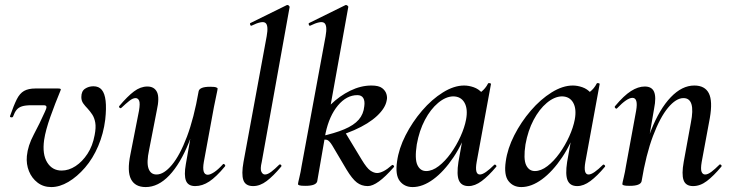

<svg xmlns="http://www.w3.org/2000/svg" viewBox="-20 -746 2966 779"><path d="M188 13Q156 13 132.5 -5Q109 -23 97.5 -51.5Q86 -80 89 -113Q93 -155 117 -200Q141 -245 162 -292Q169 -306 168.5 -312.5Q168 -319 157 -319H108Q83 -319 69 -314.5Q55 -310 47 -300Q39 -290 33 -273Q31 -269 25 -270Q19 -271 21 -276Q36 -319 48 -343Q60 -367 77.5 -377Q95 -387 124 -387H216Q224 -387 226 -385Q228 -383 224 -375Q204 -327 184.5 -272.5Q165 -218 159 -178Q151 -120 171.5 -87Q192 -54 230 -54Q259 -54 286.5 -72Q314 -90 335 -122Q356 -154 364 -198Q370 -229 366.5 -248.5Q363 -268 354.5 -281Q346 -294 335 -306Q326 -315 318 -326Q310 -337 310 -352Q310 -376 325 -386Q340 -396 359 -396Q381 -396 393 -381.5Q405 -367 408.5 -337Q412 -307 407 -261Q400 -204 378.5 -153.5Q357 -103 325 -66Q293 -29 257.5 -8Q222 13 188 13Z M571 13Q528 13 511.5 -19Q495 -51 509 -119L544 -297Q549 -327 544.5 -337.5Q540 -348 530 -348Q519 -348 505 -337Q491 -326 473 -309Q469 -305 465 -309Q461 -313 465 -317Q497 -355 523.5 -375Q550 -395 578 -395Q606 -395 617 -372.5Q628 -350 616 -297L585 -138Q574 -87 582.5 -62.5Q591 -38 615 -38Q645 -38 677.5 -77Q710 -116 738.5 -191.5Q767 -267 786 -376L802 -375Q782 -257 747 -169.5Q712 -82 667 -34.5Q622 13 571 13ZM772 9Q743 9 734.5 -13Q726 -35 734 -80L786 -376Q790 -394 833 -394Q851 -394 857 -391.5Q863 -389 863 -387Q863 -383 858 -360.5Q853 -338 848 -312L807 -89Q798 -37 823 -37Q833 -37 849 -47.5Q865 -58 884 -79Q887 -83 891.5 -78.5Q896 -74 892 -70Q857 -28 829 -9.5Q801 9 772 9Z M1007 9Q976 9 967.5 -15Q959 -39 968 -89L1062 -599Q1070 -643 1057 -653Q1044 -663 1001 -642Q997 -640 995 -646Q993 -652 997 -653L1143 -725Q1148 -727 1152 -723Q1156 -719 1155 -717L1042 -89Q1035 -60 1040.5 -49Q1046 -38 1055 -38Q1066 -38 1080.5 -49Q1095 -60 1112 -77Q1116 -81 1120 -77Q1124 -73 1120 -69Q1089 -32 1062 -11.5Q1035 9 1007 9Z M1219 8Q1201 8 1195 6Q1189 4 1189 1Q1189 -3 1194.5 -25.5Q1200 -48 1204 -74L1301 -599Q1309 -643 1295.5 -653Q1282 -663 1239 -642Q1235 -640 1233 -646Q1231 -652 1235 -653L1381 -725Q1385 -727 1389.5 -723.5Q1394 -720 1393 -717L1301 -206L1267 -10Q1262 8 1219 8ZM1472 9Q1447 9 1428 -5.5Q1409 -20 1386 -58L1328 -156Q1317 -174 1308 -178Q1299 -182 1278 -176L1378 -213L1447 -99Q1468 -64 1482.5 -54Q1497 -44 1510 -44Q1521 -44 1536 -51.5Q1551 -59 1569 -75Q1573 -79 1577 -74.5Q1581 -70 1577 -67Q1511 9 1472 9ZM1278 -176V-192Q1338 -205 1377 -221.5Q1416 -238 1435.5 -260.5Q1455 -283 1458 -315Q1461 -336 1454 -348Q1447 -360 1430 -360Q1386 -360 1351 -318Q1316 -276 1301 -206L1262 -243Q1286 -287 1322 -322Q1358 -357 1401 -378Q1444 -399 1487 -399Q1517 -399 1530.5 -388.5Q1544 -378 1548 -364Q1552 -350 1549 -339Q1544 -308 1510 -276Q1476 -244 1417 -218Q1358 -192 1278 -176Z M1654 13Q1621 13 1602 -11.5Q1583 -36 1591 -91Q1598 -143 1625.5 -197Q1653 -251 1692.5 -297Q1732 -343 1777 -371Q1822 -399 1863 -399Q1882 -399 1902 -392Q1922 -385 1936.5 -368.5Q1951 -352 1953 -326L1899 -357Q1914 -359 1932 -373Q1950 -387 1960 -407Q1962 -410 1967.5 -408.5Q1973 -407 1972 -405L1914 -89Q1905 -38 1927 -38Q1937 -38 1952 -48.5Q1967 -59 1985 -77Q1988 -80 1992 -76Q1996 -72 1993 -69Q1962 -32 1934.5 -11.5Q1907 9 1881 9Q1852 9 1842 -14Q1832 -37 1840 -89L1865 -229L1885 -246Q1859 -166 1820 -108Q1781 -50 1738 -18.5Q1695 13 1654 13ZM1709 -52Q1734 -52 1760 -72Q1786 -92 1809 -124Q1832 -156 1848.5 -192.5Q1865 -229 1871 -261Q1879 -304 1864.5 -329.5Q1850 -355 1818 -355Q1788 -354 1757.5 -328.5Q1727 -303 1704 -259.5Q1681 -216 1671 -160Q1662 -101 1673.5 -76.5Q1685 -52 1709 -52Z M2095 13Q2062 13 2043 -11.5Q2024 -36 2032 -91Q2039 -143 2066.5 -197Q2094 -251 2133.5 -297Q2173 -343 2218 -371Q2263 -399 2304 -399Q2323 -399 2343 -392Q2363 -385 2377.5 -368.5Q2392 -352 2394 -326L2340 -357Q2355 -359 2373 -373Q2391 -387 2401 -407Q2403 -410 2408.5 -408.5Q2414 -407 2413 -405L2355 -89Q2346 -38 2368 -38Q2378 -38 2393 -48.5Q2408 -59 2426 -77Q2429 -80 2433 -76Q2437 -72 2434 -69Q2403 -32 2375.5 -11.5Q2348 9 2322 9Q2293 9 2283 -14Q2273 -37 2281 -89L2306 -229L2326 -246Q2300 -166 2261 -108Q2222 -50 2179 -18.5Q2136 13 2095 13ZM2150 -52Q2175 -52 2201 -72Q2227 -92 2250 -124Q2273 -156 2289.5 -192.5Q2306 -229 2312 -261Q2320 -304 2305.5 -329.5Q2291 -355 2259 -355Q2229 -354 2198.5 -328.5Q2168 -303 2145 -259.5Q2122 -216 2112 -160Q2103 -101 2114.5 -76.5Q2126 -52 2150 -52Z M2792 9Q2762 9 2753.5 -15Q2745 -39 2754 -89L2783 -248Q2803 -348 2753 -348Q2723 -348 2690.5 -309Q2658 -270 2629.5 -194.5Q2601 -119 2583 -10L2566 -11Q2587 -130 2621.5 -217Q2656 -304 2701.5 -351.5Q2747 -399 2797 -399Q2840 -399 2856 -367.5Q2872 -336 2860 -267L2827 -89Q2822 -60 2826.5 -49Q2831 -38 2841 -38Q2852 -38 2866.5 -49Q2881 -60 2898 -77Q2901 -81 2905.5 -77Q2910 -73 2906 -69Q2875 -32 2848 -11.5Q2821 9 2792 9ZM2535 8Q2517 8 2511 6Q2505 4 2505 1Q2505 -3 2510.5 -25.5Q2516 -48 2520 -74L2561 -297Q2570 -349 2546 -349Q2535 -349 2519.5 -338.5Q2504 -328 2484 -307Q2481 -303 2476.5 -307.5Q2472 -312 2476 -316Q2511 -358 2540 -376.5Q2569 -395 2596 -395Q2625 -395 2634 -373Q2643 -351 2634 -306L2583 -10Q2578 8 2535 8Z"/></svg>

Font: Cormorant Infant Light SemiBold
Style: Italic
Weight: 600
Italic angle: -10°
Version: Version 4.001